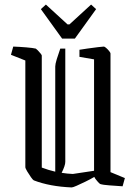

<svg xmlns="http://www.w3.org/2000/svg" viewBox="-20 -812 603 841"><path d="M91 -547 28 -572 38 -608Q66 -607 95.5 -604.5Q125 -602 137 -599Q139 -598 145.5 -591.5Q152 -585 157.5 -578Q163 -571 163 -569V-78Q192 -67 222 -60V-521Q222 -531 228.5 -552.5Q235 -574 244 -599H266V-103Q266 -87 250 -55Q275 -51 299 -50L392 -64V-552L328 -563V-594Q340 -596 364 -599.5Q388 -603 409.5 -605.5Q431 -608 435 -608Q438 -608 445 -602Q452 -596 458 -588.5Q464 -581 464 -578V-58L527 -32L517 4Q489 2 460 0Q431 -2 419 -6Q416 -7 406 -18.5Q396 -30 393 -37Q376 -27 354.5 -16.5Q333 -6 316 1.5Q299 9 294 9Q198 5 128 -22Q124 -24 115.5 -36Q107 -48 99 -61.5Q91 -75 91 -80ZM252 -643 159 -772 181 -792 276 -705H284L379 -792L401 -772L308 -643Z"/></svg>

Font: Grenze Gotisch Light
Style: Regular
Weight: 300
Designer: Renata Polastri
Foundry: Omnibus-Type
Version: Version 1.001